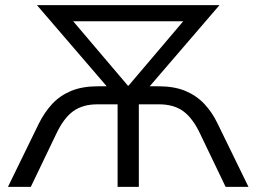

<svg xmlns="http://www.w3.org/2000/svg" viewBox="-20 -725 995 745"><path d="M10.9 0 131.2 -246.5Q152.6 -289.3 182.6 -321.8Q212.7 -354.2 256 -372.2Q299.4 -390.2 359.9 -390.2H412.8L411.7 -369.7L123.4 -705H831.6L543.3 -369.7L542.2 -390.2H595.1Q656.1 -390.2 699.2 -372.2Q742.3 -354.2 772.8 -321.8Q803.4 -289.3 823.8 -246.5L944.1 0H855.4L756.2 -206.7Q727.4 -267.3 690.6 -293.8Q653.8 -320.2 597.1 -320.2H518.7V0H436.3V-320.2H357.9Q301.2 -320.2 264.4 -293.8Q227.6 -267.3 198.8 -206.7L99.6 0ZM476.5 -392.3H478.5L717.2 -673.3V-642.5H237.8V-673.3Z"/></svg>

Font: Nunito Sans 12pt ExtraLight
Style: Regular
Weight: 200
Designer: Vernon Adams
Foundry: Vernon Adams
Version: Version 3.101;gftools[0.9.27]